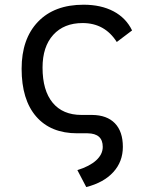

<svg xmlns="http://www.w3.org/2000/svg" viewBox="-20 -547 626 802"><path d="M340.3 234.4 303.2 163.6Q354 147.9 381.6 122.8Q409.2 97.7 409.2 66.4Q409.2 10.7 346.2 9.8H302.7Q191.9 9.8 131.1 -60.3Q70.3 -130.4 70.3 -259.8Q70.3 -384.8 138.7 -456.1Q207 -527.3 329.1 -527.3Q401.9 -527.3 454.1 -499.8Q506.3 -472.2 531.7 -419.9L467.8 -371.6Q417.5 -450.7 325.2 -450.7Q247.1 -450.7 202.4 -401.4Q157.7 -352.1 157.7 -264.6Q157.7 -168.9 200 -117.9Q242.2 -66.9 320.3 -66.9H364.3Q426.8 -66.4 460 -32Q493.2 2.4 493.2 66.4Q493.2 128.4 453.1 172.1Q413.1 215.8 340.3 234.4Z"/></svg>

Font: Cascadia Code NF SemiLight
Style: Regular
Weight: 350
Monospace: yes
Designer: Aaron Bell
Foundry: Saja Typeworks
Version: Version 2404.023; ttfautohint (v1.8.4)